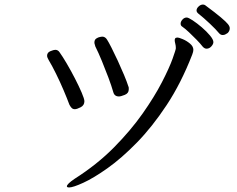

<svg xmlns="http://www.w3.org/2000/svg" viewBox="-20 -812 1040 844"><path d="M981 -667Q978 -665 972 -661.5Q966 -658 959 -658Q950 -658 943 -666Q930 -682 902.5 -708Q875 -734 851 -753Q844 -759 844 -766Q844 -775 853 -783.5Q862 -792 872 -792Q878 -792 882 -789Q928 -755 951 -735.5Q974 -716 982 -706Q990 -696 990 -688Q990 -676 981 -667ZM918 -627Q918 -618 909 -608Q900 -598 888 -598Q879 -598 871 -607Q861 -620 844.5 -637Q828 -654 811 -670Q794 -686 781 -695Q774 -699 774 -708Q774 -717 782 -726Q790 -735 801 -735Q808 -735 827 -722.5Q846 -710 867 -692Q888 -674 903 -656Q918 -638 918 -627ZM399 -608Q398 -613 396.5 -617Q395 -621 395 -625Q395 -637 403 -642.5Q411 -648 419.5 -649.5Q428 -651 429 -651Q443 -651 451 -637Q457 -628 470 -602.5Q483 -577 498 -544.5Q513 -512 525.5 -482Q538 -452 544 -433Q546 -429 546 -425.5Q546 -422 546 -419Q546 -402 528.5 -395Q511 -388 503 -388Q483 -388 478 -407Q470 -435 456.5 -471Q443 -507 428 -543.5Q413 -580 399 -608ZM284 12Q274 12 274 7Q274 -3 308 -26Q407 -89 481 -164Q555 -239 607 -313Q659 -387 691.5 -450Q724 -513 738.5 -553.5Q753 -594 753 -600Q753 -611 750.5 -620Q748 -629 748 -636Q748 -639 750 -643Q752 -647 761 -647Q766 -647 783 -640Q800 -633 815 -620.5Q830 -608 830 -593Q830 -585 825 -572Q776 -446 712.5 -350Q649 -254 581.5 -185Q514 -116 452.5 -72.5Q391 -29 346 -8.5Q301 12 284 12ZM285 -352Q275 -379 259.5 -415.5Q244 -452 226.5 -487.5Q209 -523 194 -548Q191 -553 189 -558Q187 -563 187 -567Q187 -581 201.5 -587Q216 -593 223 -593Q235 -593 242 -582Q255 -564 273.5 -532.5Q292 -501 309.5 -467Q327 -433 339 -405Q351 -377 351 -367Q351 -349 334.5 -340.5Q318 -332 309 -332Q300 -332 294.5 -338Q289 -344 285 -352Z"/></svg>

Font: Klee One SemiBold
Style: Regular
Weight: 600
Designer: Fontworks Inc.
Foundry: Fontworks Inc.
Version: Version 1.00;January 12, 2022;FontCreator 13.0.0.2683 64-bit